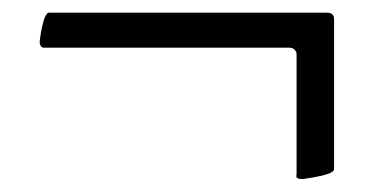

<svg xmlns="http://www.w3.org/2000/svg" viewBox="-20 -430 611 300"><path d="M42 -365.2C42 -355.5 47.9 -355.5 47.9 -355.5H432.6C439.5 -355.5 443.4 -349.6 443.4 -345.7V-157.2C443.4 -157.2 440.4 -150.4 450.2 -150.4H454.1C503.9 -157.2 501 -164.1 502 -165V-399.4C502 -409.2 496.1 -410.2 490.2 -410.2H56.6C46.9 -410.2 42 -365.2 42 -365.2Z"/></svg>

Font: Crimson
Style: Roman
Weight: 400
Version: Version 0.2